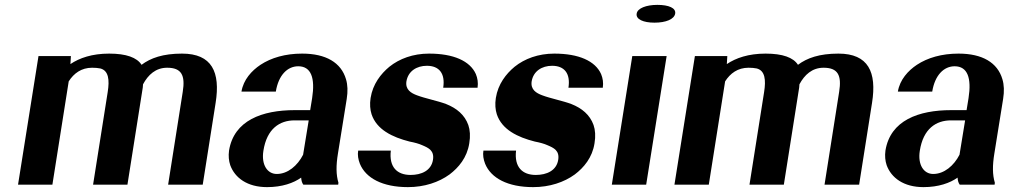

<svg xmlns="http://www.w3.org/2000/svg" viewBox="-20 -758 4140 788"><path d="M54 0H195L262 -424C283 -457 314 -480 358 -480C371 -480 382 -479 392 -477C426 -468 430 -430 422 -380L362 0H503L566 -399C566 -401 567 -410 567 -412C588 -451 619 -480 666 -480C725 -480 741 -449 730 -381L670 0H812L865 -336C885 -462 850 -538 727 -538C649 -538 598 -520 561 -492C542 -522 498 -538 428 -538C358 -538 306 -520 269 -495L271 -528H138Z M920 -140C917 -118 919 -98 925 -80C944 -28 995 10 1076 10C1138 10 1185 -7 1216 -29C1217 -17 1219 -8 1225 0H1368L1369 -8C1359 -41 1359 -79 1367 -128L1403 -352C1408 -383 1407 -410 1400 -433C1380 -501 1318 -538 1220 -538C1151 -538 1093 -521 1049 -492C1013 -468 979 -431 971 -382H1112C1123 -450 1160 -486 1204 -486C1257 -486 1274 -438 1261 -355L1253 -306H1190C1056 -306 940 -264 920 -140ZM1061 -139C1075 -230 1128 -264 1189 -264H1247L1224 -123C1201 -78 1161 -44 1116 -44C1077 -44 1052 -82 1061 -139Z M1450 -140C1447 -122 1450 -104 1457 -86C1481 -27 1550 10 1654 10C1722 10 1781 -10 1825 -42C1862 -70 1897 -111 1906 -170C1911 -199 1909 -225 1902 -245C1887 -287 1854 -314 1811 -331C1777 -344 1725 -354 1691 -367C1667 -376 1643 -390 1648 -424C1655 -466 1690 -488 1732 -488C1782 -488 1808 -457 1799 -398H1940C1943 -419 1940 -437 1933 -454C1909 -508 1841 -538 1741 -538C1675 -538 1619 -517 1578 -484C1543 -455 1510 -413 1501 -356C1497 -330 1499 -308 1505 -289C1526 -226 1590 -195 1661 -177C1682 -173 1700 -168 1713 -162C1739 -151 1763 -140 1757 -102C1750 -58 1710 -40 1665 -40C1610 -40 1576 -72 1584 -140Z M1964 -140C1961 -122 1964 -104 1971 -86C1995 -27 2064 10 2168 10C2236 10 2295 -10 2339 -42C2376 -70 2411 -111 2420 -170C2425 -199 2423 -225 2416 -245C2401 -287 2368 -314 2325 -331C2291 -344 2239 -354 2205 -367C2181 -376 2157 -390 2162 -424C2169 -466 2204 -488 2246 -488C2296 -488 2322 -457 2313 -398H2454C2457 -419 2454 -437 2447 -454C2423 -508 2355 -538 2255 -538C2189 -538 2133 -517 2092 -484C2057 -455 2024 -413 2015 -356C2011 -330 2013 -308 2019 -289C2040 -226 2104 -195 2175 -177C2196 -173 2214 -168 2227 -162C2253 -151 2277 -140 2271 -102C2264 -58 2224 -40 2179 -40C2124 -40 2090 -72 2098 -140Z M2593 -702C2589 -679 2620 -665 2666 -665C2713 -665 2747 -679 2751 -702C2755 -725 2725 -738 2678 -738C2632 -738 2596 -724 2593 -702ZM2491 0H2632L2716 -528H2575Z M2748 0H2889L2956 -424C2977 -457 3008 -480 3052 -480C3065 -480 3076 -479 3086 -477C3120 -468 3124 -430 3116 -380L3056 0H3197L3260 -399C3260 -401 3261 -410 3261 -412C3282 -451 3313 -480 3360 -480C3419 -480 3435 -449 3424 -381L3364 0H3506L3559 -336C3579 -462 3544 -538 3421 -538C3343 -538 3292 -520 3255 -492C3236 -522 3192 -538 3122 -538C3052 -538 3000 -520 2963 -495L2965 -528H2832Z M3614 -140C3611 -118 3613 -98 3619 -80C3638 -28 3689 10 3770 10C3832 10 3879 -7 3910 -29C3911 -17 3913 -8 3919 0H4062L4063 -8C4053 -41 4053 -79 4061 -128L4097 -352C4102 -383 4101 -410 4094 -433C4074 -501 4012 -538 3914 -538C3845 -538 3787 -521 3743 -492C3707 -468 3673 -431 3665 -382H3806C3817 -450 3854 -486 3898 -486C3951 -486 3968 -438 3955 -355L3947 -306H3884C3750 -306 3634 -264 3614 -140ZM3755 -139C3769 -230 3822 -264 3883 -264H3941L3918 -123C3895 -78 3855 -44 3810 -44C3771 -44 3746 -82 3755 -139Z"/></svg>

Font: Aerodynamic
Style: Obl
Weight: 500
Designer: Google
Version: Version 2.000980; 2014